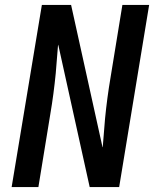

<svg xmlns="http://www.w3.org/2000/svg" viewBox="-20 -755 640 775"><path d="M27 0 149 -735H267L394 -160Q395 -162 395 -163Q395 -164 395 -165L404 -276Q408 -317 413.5 -358.5Q419 -400 426 -441L474 -735H582L461 0H342L215 -575Q215 -573 214.5 -572Q214 -571 214 -570L205 -459Q201 -418 195.5 -376.5Q190 -335 183 -294L135 0Z"/></svg>

Font: Iosevka SS04 SmBd Ex Obl
Style: Regular
Weight: 600
Width: 7
Italic angle: -9°
Monospace: yes
Designer: Belleve Invis
Foundry: Belleve Invis
Version: Version 19.0.0; ttfautohint (v1.8.4)